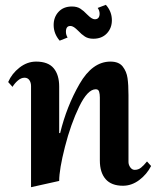

<svg xmlns="http://www.w3.org/2000/svg" viewBox="-20 -765 659 798"><path d="M514 -370V-92Q514 -80 521.5 -69.5Q529 -59 540 -59Q555 -59 566.5 -68.5Q578 -78 591 -94L608 -75Q590 -40 558.5 -16.5Q527 7 491 7Q443 7 419 -20.5Q395 -48 395 -98V-360Q395 -374 392 -384Q389 -394 378 -394Q344 -394 309 -321.5Q274 -249 250 -155Q226 -61 226 -13L109 13V-407Q109 -422 102 -432Q95 -442 82 -442Q68 -442 54.5 -430.5Q41 -419 32 -404L14 -424Q29 -459 61 -484Q93 -509 130 -509Q180 -509 203 -481.5Q226 -454 226 -405V-212H230Q257 -323 310.5 -416Q364 -509 439 -509Q474 -509 490 -488.5Q506 -468 510 -440.5Q514 -413 514 -370ZM445 -681Q445 -648 424 -626Q403 -604 368 -604Q347 -604 333 -613Q319 -622 305 -637Q295 -647 287.5 -652Q280 -657 272 -657Q254 -657 254 -633Q254 -620 261 -609L228 -596Q203 -625 203 -661Q203 -694 223.5 -716Q244 -738 279 -738Q300 -738 314 -729Q328 -720 342 -705Q352 -695 359.5 -690Q367 -685 375 -685Q384 -685 389 -691Q394 -697 394 -708Q394 -721 386 -732L420 -745Q445 -717 445 -681Z"/></svg>

Font: Amita
Style: Bold
Weight: 700
Designer: Eduardo Rodriguez Tunni, Modular Infotech, Brian J. Bonislawsky
Foundry: Eduardo Rodriguez Tunni, Modular Infotech, Brian J. Bonislawsky
Version: Version 1.003